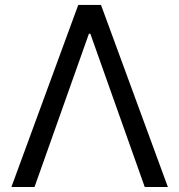

<svg xmlns="http://www.w3.org/2000/svg" viewBox="-20 -747 716 767"><path d="M117.9 0H25.6L292.6 -727.3H383.5L650.6 0H558.2L340.9 -612.2H335.2Z"/></svg>

Font: Inter UI
Style: Regular
Weight: 400
Designer: Rasmus Andersson
Foundry: rsms
Version: 3.2;8d6f07862